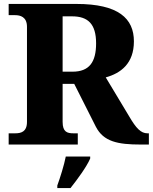

<svg xmlns="http://www.w3.org/2000/svg" viewBox="-20 -734 776 975"><path d="M24 0H375V-57H353C321 -57 298 -64 298 -115V-308H357L467 -90C506 -15 577 0 695 0H736V-57H729C695 -57 671 -83 636 -143L517 -341C593 -362 660 -411 660 -524C660 -640 582 -714 368 -714H24V-657H57C82 -657 117 -649 117 -598V-115C117 -64 86 -57 57 -57H24ZM348 -370H298V-651H346C427 -651 468 -612 468 -514C468 -418 433 -370 348 -370ZM271 208V221H338C373 177 420 113 438 71V61H314C306 103 285 170 271 208Z"/></svg>

Font: Noto Serif Myanmar ExtraBold
Style: Regular
Weight: 800
Designer: Ben Mitchell and the Monotype Design Team
Foundry: Monotype Imaging Inc.
Version: Version 2.106